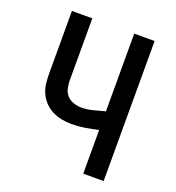

<svg xmlns="http://www.w3.org/2000/svg" viewBox="-133 -841 866 947"><g transform="rotate(20 300.0 -367.5)"><path d="M410 0V-229Q410 -229 410 -229Q410 -229 409 -229Q375 -221 340.5 -215.5Q306 -210 271 -210Q245 -210 219 -215Q193 -220 169.5 -232Q146 -244 127.5 -263.5Q109 -283 98.5 -307.5Q88 -332 85.5 -358.5Q83 -385 83 -411V-735H190V-411Q190 -390 194.5 -369Q199 -348 213 -332.5Q227 -317 247.5 -310Q268 -303 289 -303Q320 -303 350 -311Q380 -319 410 -327V-735H517V0Z"/></g></svg>

Font: Zed Mono Semibold Extended
Style: Regular
Weight: 600
Width: 7
Monospace: yes
Designer: Belleve Invis
Foundry: Belleve Invis
Version: Version 1.0.0; ttfautohint (v1.8.4)